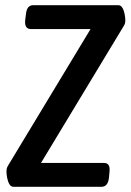

<svg xmlns="http://www.w3.org/2000/svg" viewBox="-20 -720 503 740"><path d="M32 0Q22 0 16 -10.5Q10 -21 7.5 -35Q5 -49 5 -58Q5 -67 6.5 -72Q8 -77 13 -85L329 -608H99Q74 -608 77 -642L80 -665Q83 -700 108 -700H436Q446 -700 452 -689.5Q458 -679 460.5 -665Q463 -651 463 -642Q463 -633 461 -628Q459 -623 454 -615L138 -92H381Q406 -92 402 -58L400 -35Q396 0 371 0Z"/></svg>

Font: Asap Condensed Condensed Medium
Style: Italic
Weight: 500
Width: 3
Italic angle: -6°
Designer: Pablo Cosgaya
Foundry: Omnibus-Type
Version: Version 3.001; ttfautohint (v1.8.4.7-5d5b)